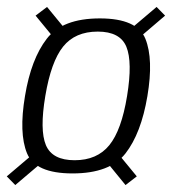

<svg xmlns="http://www.w3.org/2000/svg" viewBox="-38 -595 496 553"><path d="M171 -95.5Q278.5 -95.5 323.5 -153.2Q368.5 -211 386.5 -318Q404.5 -424.5 380.8 -483.2Q357 -542 249.5 -542Q142 -542 96.8 -483.5Q51.5 -425 34 -318.5Q16 -211.5 39.8 -153.5Q63.5 -95.5 171 -95.5ZM6 -62 92 -135 67.5 -160 -18.5 -87ZM323.5 -62 356 -87 296 -160 264 -135ZM177 -133.5Q112.5 -133.5 94.2 -177Q76 -220.5 92.5 -318.5Q109 -417.5 143.8 -460.8Q178.5 -504 243.5 -504Q308 -504 326 -460.2Q344 -416.5 328 -318.5Q312 -220 276.8 -176.8Q241.5 -133.5 177 -133.5ZM124.5 -477 157 -502.5 97.5 -575 64.5 -550ZM352 -477 437.5 -550 413 -575 327.5 -502.5Z"/></svg>

Font: Anybody SemiCondensed Light
Style: Italic
Weight: 300
Width: 4
Italic angle: -10°
Version: Version 1.113;gftools[0.9.25]